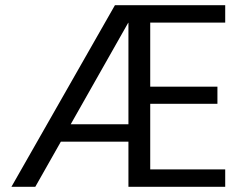

<svg xmlns="http://www.w3.org/2000/svg" viewBox="-20 -720 938 740"><path d="M24 0 423 -700H848V-633H559V-386H818V-320H559V-67H848V0H475V-632H474L116 0ZM165 -174 198 -241H516L522 -174Z"/></svg>

Font: DM Sans 28pt
Style: Regular
Weight: 400
Version: Version 4.004;gftools[0.9.30]